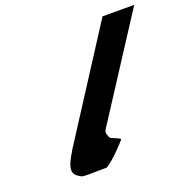

<svg xmlns="http://www.w3.org/2000/svg" viewBox="-133 -879 988 1007"><g transform="rotate(-20 361.0 -376.0)"><path d="M544.7 -753H721.7L357.7 -191C346.3 -173 355 -161.8 360.8 -145C364 -135.7 415.2 -124 416.2 -113C416.2 -113 335.6 -21.3 293.1 0C209 0 167.3 4.3 152.9 -3C102.1 -28.9 100.3 -57.6 155.4 -148L154.9 -148L166.9 -166.5C173.3 -176.7 180.3 -187.5 187.9 -199L188.5 -200Z"/></g></svg>

Font: Hussar
Style: BdWodka
Weight: 700
Foundry: Cannot Into Space Fonts
Version: Version 2.00